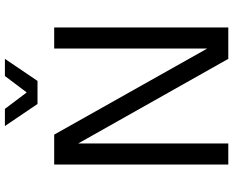

<svg xmlns="http://www.w3.org/2000/svg" viewBox="-104 -847 951 783"><g transform="rotate(-90 371.5 -455.5)"><path d="M92 0V-710H214L565 -86V-710H651V0H523L178 -612V0ZM249 -911H319L386 -822L453 -911H523L433 -778H339Z"/></g></svg>

Font: Geist
Style: Regular
Weight: 400
Designer: Basement.studio, Andrés Briganti, Mateo Zaragoza
Foundry: Basement.studio, Vercel, Andrés Briganti, Guido Ferreyra, Mateo Zaragoza
Version: Version 1.401